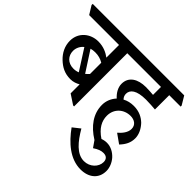

<svg xmlns="http://www.w3.org/2000/svg" viewBox="-254 -868 1414 1414"><g transform="rotate(45 452.5 -161.0)"><path d="M231 -115C261 -115 287 -125 307 -137V-43L383 7H393V-547H511V-557L471 -624H-44V-612L-4 -547H307V-415C278 -437 237 -458 181 -458C101 -458 29 -402 29 -313C29 -259 53 -211 92 -174C130 -138 172 -115 231 -115ZM221 -385C254 -385 280 -378 307 -362V-245C299 -236 290 -227 281 -220L178 -379C191 -383 206 -385 221 -385ZM98 -277C98 -307 112 -336 137 -356L240 -195C225 -189 209 -186 193 -186C133 -186 98 -226 98 -277Z M754 302C840 302 898 254 898 175C898 140 883 104 859 76C832 46 795 25 754 25C737 25 721 28 705 34C637 -11 612 -62 612 -115C612 -189 668 -238 737 -238C777 -238 810 -217 810 -175C810 -138 783 -105 754 -80L826 -29C860 -65 878 -100 878 -145C878 -188 856 -227 828 -257C799 -285 759 -307 702 -307C670 -307 640 -300 615 -286C603 -298 597 -313 597 -329C597 -370 634 -403 733 -403C765 -403 806 -400 830 -398V-547H949V-557L909 -624H423V-612L463 -547H744V-464C719 -466 694 -468 666 -468C584 -468 522 -432 522 -358C522 -320 543 -284 574 -256C547 -227 530 -189 530 -146C530 -55 584 20 674 76L709 126C742 104 765 96 789 96C820 96 837 113 837 143C837 194 790 241 729 241C654 241 597 171 546 84L489 129C556 222 645 302 754 302Z"/></g></svg>

Font: Noto Serif Devanagari SemiCondensed Medium
Style: Regular
Weight: 500
Width: 4
Designer: Universal Thirst, Indian Type Foundry and the Monotype Design Team
Foundry: Monotype Imaging Inc.
Version: Version 2.004